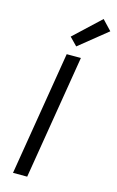

<svg xmlns="http://www.w3.org/2000/svg" viewBox="-145 -1041 671 1098"><g transform="rotate(15 190.0 -492.0)"><path d="M52 0 173 -735H257L136 0ZM214 -792 169 -838 325 -984 380 -926Z"/></g></svg>

Font: Iosevka Aile
Style: Italic
Weight: 400
Italic angle: -9°
Designer: Belleve Invis
Foundry: Belleve Invis
Version: Version 28.0.1; ttfautohint (v1.8.4)